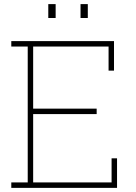

<svg xmlns="http://www.w3.org/2000/svg" viewBox="-20 -910 660 930"><path d="M34.7 0V-26.4H114.3V-684.6H34.7V-710.9H532.2V-567.9H505.9V-684.6H140.6V-383.8H448.2V-357.4H140.6V-26.4H520.5V-143.1H546.9V0ZM370.1 -822.8V-890.1H405.3V-822.8ZM213.9 -822.8V-890.1H249.5V-822.8Z"/></svg>

Font: Roboto Slab LO Thin
Style: Regular
Weight: 250
Designer: Google
Version: Version 2.00;September 28, 2018;FontCreator 11.5.0.2427 64-b